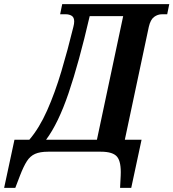

<svg xmlns="http://www.w3.org/2000/svg" viewBox="-105 -734 839 929"><path d="M-85 175 -35 -58H37Q85 -114 123 -199.5Q161 -285 192 -389Q223 -493 250 -604Q254 -619 254 -630Q254 -650 242 -657.5Q230 -665 213 -665H186L196 -714H714L704 -665H679Q658 -665 640.5 -652Q623 -639 615 -604L499 -58H580L530 175H476L479 115Q482 50 462 25Q442 0 383 0H128Q89 0 65 10.5Q41 21 25 46Q9 71 -8 115L-31 175ZM118 -58H364L491 -656H329Q277 -431 227 -284Q177 -137 118 -58Z"/></svg>

Font: Noto Serif ExtraCondensed
Style: Bold Italic
Weight: 700
Width: 2
Italic angle: -12°
Designer: Monotype Design Team
Foundry: Monotype Imaging Inc.
Version: Version 2.013; ttfautohint (v1.8.4.7-5d5b)